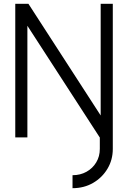

<svg xmlns="http://www.w3.org/2000/svg" viewBox="-20 -720 671 1006"><path d="M60 0V-700H129L507.5 -115V-700H571V0H502.5L123.5 -585V0ZM360 198Q401 198 433.2 180Q465.5 162 484.2 130.8Q503 99.5 503 60.5V-10.5H571V60.5Q571 117.5 543.2 164Q515.5 210.5 468 238.2Q420.5 266 360 266Z"/></svg>

Font: Urbanist Light
Style: Regular
Weight: 300
Designer: Corey Hu
Foundry: Corey Hu
Version: Version 1.330; ttfautohint (v1.8.4.7-5d5b)